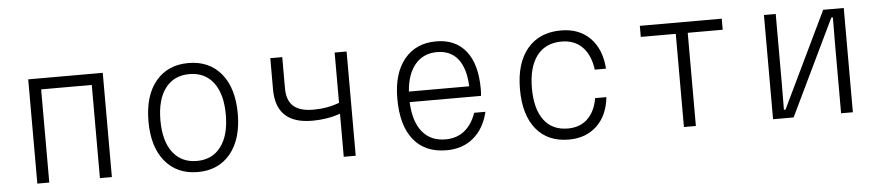

<svg xmlns="http://www.w3.org/2000/svg" viewBox="-39 -840 4979 1088"><g transform="rotate(-5 2450.0 -296.0)"><path d="M138 0V-593H562V0H494V-530H206V0Z M1050 14Q932 14 864 -68.5Q796 -151 796 -296Q796 -442 864 -524Q932 -606 1050 -606Q1168 -606 1236 -524Q1304 -442 1304 -296Q1304 -151 1236 -68.5Q1168 14 1050 14ZM1050 -49Q1138 -49 1187 -114Q1236 -179 1236 -296Q1236 -414 1187 -478.5Q1138 -543 1050 -543Q962 -543 913 -478.5Q864 -414 864 -296Q864 -179 913 -114Q962 -49 1050 -49Z M1881 0V-245Q1807 -219 1722 -219Q1515 -219 1515 -415V-593H1583V-415Q1583 -347 1619.5 -314Q1656 -281 1733 -281Q1813 -281 1881 -307V-593H1949V0Z M2703 -184Q2680 -89 2618 -37.5Q2556 14 2465 14Q2343 14 2277.5 -67.5Q2212 -149 2212 -302Q2212 -445 2278 -525.5Q2344 -606 2459 -606Q2569 -606 2628.5 -531Q2688 -456 2688 -315Q2688 -305 2687.5 -295Q2687 -285 2686 -276H2280Q2285 -165 2332.5 -106.5Q2380 -48 2465 -48Q2528 -48 2572 -83Q2616 -118 2639 -184ZM2459 -545Q2381 -545 2334.5 -490Q2288 -435 2281 -336H2624Q2620 -438 2578 -491.5Q2536 -545 2459 -545Z M3161 14Q3041 14 2975 -67Q2909 -148 2909 -294Q2909 -442 2977.5 -524Q3046 -606 3169 -606Q3272 -606 3334.5 -543Q3397 -480 3405 -368H3341Q3330 -452 3285 -497.5Q3240 -543 3167 -543Q3076 -543 3026.5 -478.5Q2977 -414 2977 -294Q2977 -176 3024.5 -112.5Q3072 -49 3161 -49Q3229 -49 3272.5 -90Q3316 -131 3329 -207H3393Q3382 -103 3320 -44.5Q3258 14 3161 14Z M3816 0V-530H3617V-593H4083V-530H3884V0Z M4323 0V-593H4390V-204L4389 -48H4398L4660 -593H4777V0H4710V-396L4711 -545H4702L4440 0Z"/></g></svg>

Font: Martian Mono ExtraLight
Style: Regular
Weight: 200
Monospace: yes
Designer: Roman Shamin
Foundry: Evil Martians
Version: Version 1.000; ttfautohint (v1.8.4.7-5d5b)